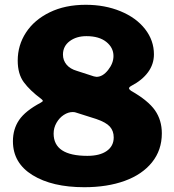

<svg xmlns="http://www.w3.org/2000/svg" viewBox="-20 -772 728 802"><path d="M623 -545Q623 -504 598.5 -470.5Q574 -437 528 -413Q519 -408 519 -403Q519 -399 527 -393Q599 -352 627.5 -311Q656 -270 656 -215Q656 -145 615 -94Q574 -43 501 -16.5Q428 10 332 10Q198 10 116 -40.5Q34 -91 34 -182Q34 -233 60 -271Q86 -309 150 -343Q159 -348 159 -351Q159 -353 152 -359Q105 -394 79.5 -428.5Q54 -463 54 -519Q54 -583 88.5 -636Q123 -689 187.5 -720.5Q252 -752 338 -752Q418 -752 483.5 -725Q549 -698 586 -650.5Q623 -603 623 -545ZM243 -544Q243 -520 258 -502Q273 -484 301 -476L372 -453Q380 -451 383 -451Q409 -451 431.5 -479.5Q454 -508 454 -538Q454 -573 424 -597Q394 -621 341 -621Q299 -621 271 -600Q243 -579 243 -544ZM455 -198Q455 -225 439 -243Q423 -261 382 -275L300 -301Q293 -304 284 -304Q265 -304 246.5 -292Q228 -280 216 -259Q204 -238 204 -214Q204 -121 345 -121Q397 -121 426 -141.5Q455 -162 455 -198Z"/></svg>

Font: Libre Franklin ExtraBold
Style: Regular
Weight: 800
Designer: Pablo Impallari, Rodrigo Fuenzalida
Foundry: Impallari Type
Version: Version 1.002; ttfautohint (v1.5)